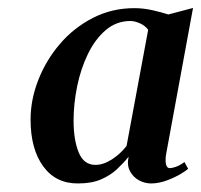

<svg xmlns="http://www.w3.org/2000/svg" viewBox="-20 -816 494 471"><path d="M388 -440.5Q385 -424.5 387 -414Q389 -403.5 396.5 -403.5Q402 -403.5 411.5 -406.8Q421 -410 432.5 -418.5L441.5 -402Q439 -399 424.8 -390.2Q410.5 -381.5 391 -374Q371.5 -366.5 352.5 -366Q336 -365.5 321.2 -373.5Q306.5 -381.5 298.8 -396.2Q291 -411 295.5 -431.5Q283 -416 267 -401Q251 -386 228 -376Q205 -366 171.5 -366Q117 -365.5 86 -408Q55 -450.5 55 -522.5Q55 -571.5 74 -620Q93 -668.5 127 -708.2Q161 -748 207.8 -772Q254.5 -796 309.5 -796Q331.5 -796 353.8 -791Q376 -786 393 -780.5L453.5 -796.5ZM343.5 -743Q335.5 -753.5 322.8 -759Q310 -764.5 300 -764.5Q265.5 -764.5 239.2 -742Q213 -719.5 195.5 -683.2Q178 -647 169.2 -604Q160.5 -561 160.5 -520Q160.5 -473 173 -442.2Q185.5 -411.5 214 -411.5Q233.5 -411.5 254.2 -424.8Q275 -438 290.5 -458Z"/></svg>

Font: Merriweather 96pt SemiBold
Style: Italic
Weight: 600
Italic angle: -7.8°
Version: Version 2.101